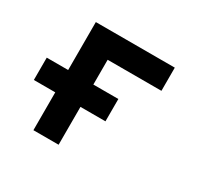

<svg xmlns="http://www.w3.org/2000/svg" viewBox="-118 -657 821 796"><g transform="rotate(30 293.0 -259.0)"><path d="M25.4 -181.2V-288.1H127.9V-517.6H505.9V-406.7H248.5V-288.1H368.2V-181.2H248.5V0H127.9V-181.2Z"/></g></svg>

Font: CaskaydiaCove NFP SemiBold
Style: Regular
Weight: 600
Designer: Aaron Bell
Foundry: Saja Typeworks
Version: Version 2111.001; VTT 6.35;Nerd Fonts 3.1.1